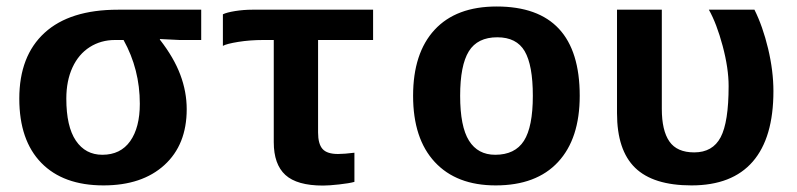

<svg xmlns="http://www.w3.org/2000/svg" viewBox="-20 -558 2440 588"><path d="M551.8 -223.6Q551.8 -114.7 483.4 -52.5Q415 9.8 296.9 9.8Q173.8 9.8 106.4 -59.3Q39.1 -128.4 39.1 -255.9Q39.1 -386.7 116.5 -457.5Q193.8 -528.3 341.3 -528.3H596.2V-435.5H530.3L469.7 -438.5V-436.5Q512.7 -381.3 532.2 -329.1Q551.8 -276.9 551.8 -223.6ZM408.2 -240.2Q408.2 -345.7 358.4 -435.5H332Q289.1 -435.5 254.9 -413.8Q220.7 -392.1 201.9 -351.3Q183.1 -310.5 183.1 -255.9Q183.1 -170.4 212.4 -127.2Q241.7 -84 293.5 -84Q349.1 -84 378.7 -125.7Q408.2 -167.5 408.2 -240.2Z M785.6 -435.5Q745.6 -435.5 709.5 -429.7Q673.3 -423.8 662.6 -417.5V-514.2Q674.3 -520 700.4 -524.2Q726.6 -528.3 752 -528.3H1122.6V-435.5H954.1V-152.3Q954.1 -117.2 967.8 -101.8Q981.4 -86.4 1015.1 -86.4Q1034.2 -86.4 1065.4 -90.3V-1Q1049.8 3.4 1018.8 6.8Q987.8 10.3 969.2 10.3Q889.6 10.3 854 -22.2Q818.4 -54.7 818.4 -122.6V-435.5Z M1755.4 -264.6Q1755.4 -133.3 1689 -61.8Q1622.6 9.8 1498 9.8Q1377.9 9.8 1311.5 -61.8Q1245.1 -133.3 1245.1 -264.6Q1245.1 -395.5 1311 -466.8Q1377 -538.1 1501 -538.1Q1755.4 -538.1 1755.4 -264.6ZM1611.8 -264.6Q1611.8 -358.4 1586.9 -401.1Q1562 -443.8 1502.9 -443.8Q1442.4 -443.8 1415.8 -400.9Q1389.2 -357.9 1389.2 -264.6Q1389.2 -170.4 1416.3 -127.2Q1443.4 -84 1496.6 -84Q1557.1 -84 1584.5 -126.7Q1611.8 -169.4 1611.8 -264.6Z M2348.6 -278.8Q2348.6 -136.2 2285.4 -63.2Q2222.2 9.8 2097.7 9.8Q1980.5 9.8 1925 -44.2Q1869.6 -98.1 1869.6 -211.4V-528.3H2006.8V-224.6Q2006.8 -158.2 2030 -124.8Q2053.2 -91.3 2106 -91.3Q2162.6 -91.3 2187 -137.7Q2211.4 -184.1 2211.4 -294.4Q2211.4 -349.1 2193.1 -417.5Q2174.8 -485.8 2150.9 -528.3H2290.5Q2315.9 -477.5 2332.3 -409.2Q2348.6 -340.8 2348.6 -278.8Z"/></svg>

Font: Cousine
Style: Bold
Weight: 700
Monospace: yes
Designer: Steve Matteson
Foundry: Ascender Corporation
Version: Version 1.20